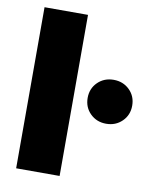

<svg xmlns="http://www.w3.org/2000/svg" viewBox="-82 -791 690 854"><g transform="rotate(10 262.5 -364.0)"><path d="M246.1 -727.5V0H49.8V-727.5ZM409.2 -264.6Q366.2 -264.6 337.4 -293Q308.6 -321.3 308.6 -363.8Q308.6 -406.2 337.4 -434.6Q366.2 -462.9 409.2 -462.9Q452.1 -462.9 481 -434.6Q509.8 -406.2 509.8 -363.8Q509.8 -321.3 481 -293Q452.1 -264.6 409.2 -264.6Z"/></g></svg>

Font: Inter Black
Style: Regular
Weight: 900
Designer: Rasmus Andersson
Foundry: rsms
Version: Version 4.000;git-a52131595